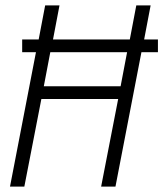

<svg xmlns="http://www.w3.org/2000/svg" viewBox="-20 -690 604 710"><path d="M17 0 113 -497H62V-544H123L147 -670H200L176 -544H460L484 -670H537L513 -544H564V-497H503L407 0H354L417 -324H133L70 0ZM142 -371H426L450 -497H166Z"/></svg>

Font: Lode Dark
Style: Italic
Weight: 400
Italic angle: -11°
Monospace: yes
Designer: Belleve Invis
Foundry: Belleve Invis
Version: Version 29.2.0; ttfautohint (v1.8.3)